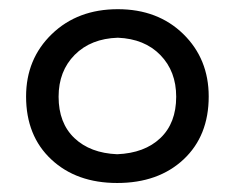

<svg xmlns="http://www.w3.org/2000/svg" viewBox="-20 -719 518 424"><path d="M238.8 -314.9Q148.9 -314.9 93.3 -366.9Q37.6 -418.9 37.6 -505.9Q37.6 -588.9 94.5 -643.8Q151.4 -698.7 240.2 -698.7Q328.6 -698.7 384.8 -643.8Q440.9 -588.9 440.9 -505.9Q440.9 -418.9 385.3 -366.9Q329.6 -314.9 238.8 -314.9ZM238.8 -378.4Q299.3 -380.9 334.2 -414.1Q369.1 -447.3 369.1 -505.4Q369.1 -561.5 334.2 -597.4Q299.3 -633.3 240.2 -635.7Q180.7 -633.8 145 -597.9Q109.4 -562 109.4 -505.4Q109.4 -447.3 144.3 -414.1Q179.2 -380.9 238.8 -378.4Z"/></svg>

Font: Commissioner Flair
Style: Regular
Weight: 400
Designer: Kostas Bartsokas
Foundry: Kostas Bartsokas
Version: Version 1.000